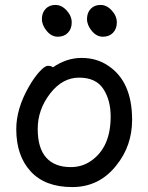

<svg xmlns="http://www.w3.org/2000/svg" viewBox="-20 -731 602 779"><path d="M454 -640Q454 -614 438.5 -598Q423 -582 397.5 -582Q372 -582 352.5 -605.5Q333 -629 333 -654Q333 -679 348 -695Q363 -711 388 -711Q413 -711 433.5 -688.5Q454 -666 454 -640ZM271 -640Q271 -614 255.5 -598Q240 -582 214.5 -582Q189 -582 169.5 -605.5Q150 -629 150 -654Q150 -679 165 -695Q180 -711 205 -711Q230 -711 250.5 -688.5Q271 -666 271 -640ZM195 -458Q250 -496 311 -496Q372 -496 418 -465Q516 -401 516 -245Q516 -139 452 -60Q383 28 273 28Q163 28 104.5 -35.5Q46 -99 46 -207Q46 -290 97 -379Q118 -416 140 -440Q162 -464 174.5 -464Q187 -464 195 -458ZM267 -53Q313 -53 349 -78Q429 -133 429 -258Q429 -325 399 -370.5Q369 -416 301 -416Q233 -416 183 -351Q133 -286 133 -208Q133 -130 167.5 -91.5Q202 -53 267 -53Z"/></svg>

Font: LXGW ZhenKai
Style: Regular
Weight: 400
Designer: LXGW / Fontworks Inc.
Foundry: LXGW / Fontworks Inc.
Version: Version 0.800;June 8, 2025